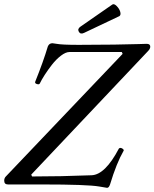

<svg xmlns="http://www.w3.org/2000/svg" viewBox="-45 -880 737 916"><path d="M356 -723.1Q338.9 -714.8 331.1 -728.5Q323.2 -742.2 338.9 -752.9L490.2 -857.9Q498.5 -864.3 511.5 -851.3Q524.4 -838.4 528.6 -823.7Q532.7 -809.1 524.9 -803.2ZM465.8 16.1 428.2 9.8Q371.1 0 154.8 0H-6.8Q-24.9 0 -24.9 -18.1Q-24.9 -30.3 -17.1 -38.1L540 -623L536.1 -631.8H286.1Q268.6 -631.8 245.6 -614.3Q222.7 -596.7 202.9 -571.3Q183.1 -545.9 168 -522.2Q152.8 -498.5 145 -481.9Q142.1 -475.6 131.1 -479Q120.1 -482.4 123 -490.2Q161.1 -584.5 183.1 -658.2Q189.5 -673.8 205.1 -673.8Q208.5 -673.8 225.1 -670.9Q250.5 -666 331.1 -666Q422.4 -666 499 -667.2Q575.7 -668.5 615 -669.7Q654.3 -670.9 654.8 -670.9Q671.9 -670.9 671.9 -657.2Q671.9 -647 661.1 -636.2L104 -46.9L107.9 -38.1Q245.6 -38.1 392.1 -43.9Q456.5 -46.4 522 -170.9Q525.4 -175.3 531.2 -174.3Q537.1 -173.3 542 -168.9Q546.9 -164.6 544.9 -161.1Q510.7 -101.6 480 0Q474.6 16.1 465.8 16.1Z"/></svg>

Font: Junicode SmCond Medium
Style: Italic
Weight: 500
Width: 4
Italic angle: -11°
Designer: Peter S. Baker
Version: Version 2.206